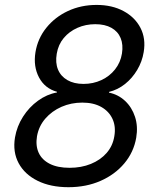

<svg xmlns="http://www.w3.org/2000/svg" viewBox="-20 -758 645 788"><path d="M260.7 10.3Q187.5 10.3 134.5 -15.9Q81.5 -42 56.6 -88.1Q31.7 -134.3 41.5 -193.8Q49.3 -239.7 74.5 -279.1Q99.6 -318.4 136 -344.7Q172.4 -371.1 213.4 -378.4L213.9 -381.3Q164.1 -395 140.1 -440.2Q116.2 -485.4 125.5 -543.5Q134.8 -600.1 170.2 -644Q205.6 -688 259 -712.9Q312.5 -737.8 376.5 -737.8Q439.9 -737.8 486.8 -712.6Q533.7 -687.5 556.4 -643.8Q579.1 -600.1 569.8 -544.4Q563.5 -505.4 543.2 -471.2Q522.9 -437 493.2 -413.3Q463.4 -389.6 427.7 -380.9L427.2 -377.9Q465.3 -370.1 493.4 -343.8Q521.5 -317.4 534.2 -278.3Q546.9 -239.3 539.1 -192.9Q528.8 -133.3 490.2 -87.4Q451.7 -41.5 392.6 -15.6Q333.5 10.3 260.7 10.3ZM265.6 -69.3Q313.5 -69.3 352.8 -85.2Q392.1 -101.1 417.5 -130.1Q442.9 -159.2 449.2 -198.7Q456.1 -238.8 441.7 -270Q427.2 -301.3 395.5 -319.1Q363.8 -336.9 317.9 -336.9Q272 -336.9 232.4 -319.6Q192.9 -302.2 166 -271.2Q139.2 -240.2 131.8 -198.7Q125.5 -160.2 138.7 -131.1Q151.9 -102.1 184.1 -85.7Q216.3 -69.3 265.6 -69.3ZM322.8 -413.6Q362.3 -413.6 396 -429.2Q429.7 -444.8 452.1 -473.1Q474.6 -501.5 480.5 -538.1Q486.3 -574.7 475.1 -601.8Q463.9 -628.9 437.3 -643.8Q410.6 -658.7 371.1 -658.7Q331.5 -658.7 297.9 -643.8Q264.2 -628.9 241.7 -602.1Q219.2 -575.2 212.9 -537.6Q206.5 -500.5 218 -472.7Q229.5 -444.8 256.6 -429.2Q283.7 -413.6 322.8 -413.6Z"/></svg>

Font: Inter 20pt
Style: Italic
Weight: 400
Italic angle: -9.3988°
Version: Version 4.001;git-66647c0bb